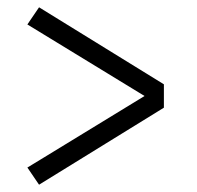

<svg xmlns="http://www.w3.org/2000/svg" viewBox="-20 -603 540 526"><path d="M87 -97 55 -144 101 -172 376 -340 55 -536 87 -583 429 -372V-308Z"/></svg>

Font: Iosevka Curly Slab Light
Style: Regular
Weight: 300
Monospace: yes
Designer: Belleve Invis
Foundry: Belleve Invis
Version: Version 22.1.2; ttfautohint (v1.8.4)